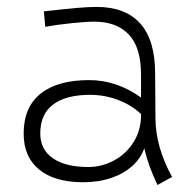

<svg xmlns="http://www.w3.org/2000/svg" viewBox="-20 -508 534 547"><path d="M428.7 19Q402.3 -35.6 391.1 -85.9Q381.8 -58.1 357.7 -35.9Q333.5 -13.7 297.4 -1.2Q261.2 11.2 216.8 11.2Q135.7 11.2 91.6 -24.9Q47.4 -61 47.4 -127.4Q47.4 -202.6 95.7 -241.2Q144 -279.8 233.9 -279.8Q312.5 -279.8 381.8 -230V-294.9Q381.8 -373 346.9 -409.7Q312 -446.3 249 -446.3Q226.6 -446.3 185.3 -442.1Q144 -438 108.9 -431.6L105 -475.6Q164.6 -482.4 198.5 -485.4Q232.4 -488.3 255.4 -488.3Q336.9 -488.3 379.2 -441.4Q421.4 -394.5 421.9 -301.8L422.9 -170.9Q423.3 -89.4 470.2 -3.9ZM381.8 -180.2V-183.1Q355 -208.5 316.9 -223.1Q278.8 -237.8 236.3 -237.8Q168 -237.8 131.3 -210.2Q94.7 -182.6 94.7 -127.9Q94.7 -82 130.6 -57.1Q166.5 -32.2 231.9 -32.2Q270 -32.2 304.7 -50.8Q339.4 -69.3 360.6 -103.3Q381.8 -137.2 381.8 -180.2Z"/></svg>

Font: Selawik Light
Style: Regular
Weight: 300
Designer: Aaron Bell
Foundry: Microsoft Corporation
Version: Version 1.01